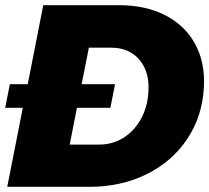

<svg xmlns="http://www.w3.org/2000/svg" viewBox="-23 -721 808 741"><path d="M764 -385Q758 -272 699.5 -184.5Q641 -97 542.5 -48.5Q444 0 322 0H5L65 -305H-3L15 -396H84L144 -701H436Q540 -701 616 -661.5Q692 -622 730.5 -550.5Q769 -479 764 -385ZM406 -537H320L292 -396H421L403 -305H274L246 -163H360Q411 -163 453 -189Q495 -215 521 -262Q547 -309 550 -370Q554 -445 514.5 -491Q475 -537 406 -537Z"/></svg>

Font: Gontserrat ExtraBold
Style: Italic
Weight: 800
Italic angle: -11.3°
Designer: Julieta Ulanovsky
Foundry: Julieta Ulanovsky
Version: Version 6.001